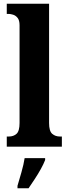

<svg xmlns="http://www.w3.org/2000/svg" viewBox="-20 -780 365 1021"><path d="M16 0V-54H27Q52 -54 68 -68.5Q84 -83 84 -126V-646Q84 -672 73.5 -685Q63 -698 49 -702Q35 -706 27 -706H16V-760H241V-126Q241 -83 257.5 -68.5Q274 -54 299 -54H309V0ZM73 208Q82 178 94 136Q106 94 111 61H220V71Q212 92 197 119Q182 146 164.5 172.5Q147 199 132 221H73Z"/></svg>

Font: Noto Serif Lao Condensed ExtraBold
Style: Regular
Weight: 800
Width: 3
Designer: Monotype Design Team
Foundry: Monotype Imaging Inc.
Version: Version 2.003; ttfautohint (v1.8.4.7-5d5b)